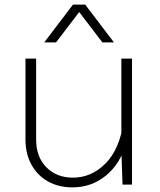

<svg xmlns="http://www.w3.org/2000/svg" viewBox="-20 -797 690 829"><path d="M136 -544V-194Q136 -120 180 -75Q224 -30 295 -30Q375 -30 436 -91.5Q497 -153 514 -274L525 -180Q500 -90 437.5 -39Q375 12 293 12Q232 12 186.5 -14Q141 -40 115.5 -86.5Q90 -133 90 -195V-544ZM550 -544V0H509L504 -149V-544ZM171 -614 295 -777H348L472 -614H422L322 -745L222 -614Z"/></svg>

Font: Azeret Mono Thin
Style: Regular
Weight: 100
Designer: Martin Vácha
Foundry: Displaay
Version: Version 1.002